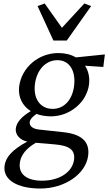

<svg xmlns="http://www.w3.org/2000/svg" viewBox="-20 -816 623 1104"><path d="M212 268C352 268 474 185 487 78C497 -4 446 -45 344 -56L205 -71C167 -75 148 -92 151 -115C153 -129 164 -143 190 -161C214 -152 242 -147 273 -147C382 -147 479 -228 492 -331C497 -372 488 -409 469 -438L574 -431L583 -503L417 -486C389 -502 355 -511 316 -511C201 -511 104 -428 90 -318C83 -258 109 -207 157 -177C106 -147 75 -113 71 -78C66 -42 95 -10 137 -2C49 46 12 88 6 139C-3 217 77 268 212 268ZM94 121C99 76 132 36 186 5L292 14C380 21 412 46 406 101C397 174 322 223 221 223C135 223 86 186 94 121ZM181 -333C191 -414 243 -470 310 -470C378 -470 417 -411 406 -322C396 -242 349 -190 283 -190C212 -190 170 -248 181 -333ZM196 -781 287 -583H364L504 -781L465 -796L336 -656L237 -796Z"/></svg>

Font: TPK Tissa Web
Style: Italic
Weight: 400
Italic angle: -7°
Designer: Jacques Le Bailly, Suppakit Chalermlarp | Katatrad Co.,Ltd.
Foundry: Jacques Le Bailly, Cadson Demak Co.,Ltd.
Version: Version 5.000;Glyphs 3.1.2 (3151)